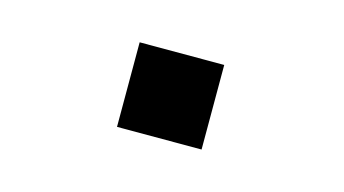

<svg xmlns="http://www.w3.org/2000/svg" viewBox="-35 -232 569 318"><g transform="rotate(15 250.0 -72.5)"><path d="M175 0V-145H320V0Z"/></g></svg>

Font: TypoPRO Lekton
Style: Bold
Weight: 700
Monospace: yes
Designer: Paolo Mazzetti, Luciano Perondi, Raffaele Flato, Elena Papassissa, Emilio Macchia, Michela Povoleri, Tobias Seemiller, R
Version: Version 34.000